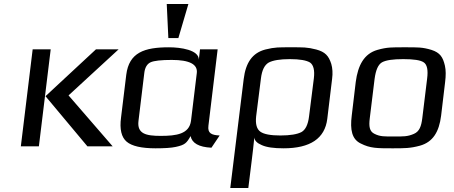

<svg xmlns="http://www.w3.org/2000/svg" viewBox="-20 -730 2264 958"><path d="M542 0 322 -254 572 -484H459L207 -250L416 0ZM174 0 233 -484H143L84 0Z M1020 -103 1066 -484H978L972 -432C973 -481 881 -494 823 -494C700 -494 624 -468 610 -357L584 -144C576 -85 586 -45 612 -23C638 -1 686 10 756 10C800 10 834 8 857 3C903 -7 911 -16 931 -51C938 -16 972 4 1035 7L1076 -54C1035 -56 1015 -65 1020 -103ZM782 -52C709 -52 663 -62 671 -127L700 -366C703 -393 714 -411 731 -419C748 -427 784 -431 837 -431C926 -431 967 -409 962 -366L933 -127C924 -61 860 -52 782 -52ZM870 -540 920 -710H812L820 -540Z M1249 -44C1250 -29 1262 -16 1286 -6C1310 5 1346 10 1395 10C1528 10 1601 -39 1613 -137L1637 -336C1641 -365 1639 -390 1633 -411C1620 -452 1602 -471 1558 -483C1512 -495 1491 -494 1432 -494C1372 -494 1352 -495 1304 -483C1239 -466 1206 -417 1196 -336L1129 208H1219L1236 71C1239 50 1247 -23 1249 -44ZM1522 -149C1517 -108 1504 -82 1484 -71C1463 -60 1428 -54 1379 -54C1331 -54 1297 -60 1279 -73C1261 -86 1254 -111 1258 -149L1282 -339C1287 -380 1300 -406 1321 -418C1342 -429 1377 -435 1426 -435C1476 -435 1509 -429 1527 -418C1544 -406 1551 -380 1546 -339Z M2201 -321C2205 -353 2205 -380 2200 -402C2190 -445 2176 -467 2133 -481C2087 -495 2063 -494 2000 -494C1937 -494 1912 -495 1863 -481C1797 -462 1766 -405 1755 -321L1735 -153C1726 -82 1736 -35 1780 -14C1827 10 1861 10 1938 10C1999 10 2027 10 2075 -3C2140 -21 2171 -72 2181 -153ZM2087 -140C2082 -100 2073 -74 2045 -62C2013 -48 1992 -49 1945 -49C1898 -49 1877 -48 1849 -62C1823 -74 1820 -100 1825 -140L1849 -336C1855 -381 1867 -408 1886 -419C1906 -430 1941 -435 1992 -435C2044 -435 2078 -430 2094 -419C2111 -408 2117 -381 2111 -336Z"/></svg>

Font: Gamestation Text
Style: Italic
Weight: 400
Designer: Jonas Hecksher
Foundry: Jonas Hecksher, Playtypeª, e-types AS
Version: Version 1.003